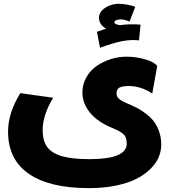

<svg xmlns="http://www.w3.org/2000/svg" viewBox="-20 -741 882 1000"><path d="M85.9 -255.9 256.8 -231.9Q202.1 -141.1 202.1 -63Q202.1 -7.8 225.8 24.7Q249.5 57.1 302.5 72.5Q355.5 87.9 446.8 87.9Q640.1 87.9 640.1 6.8Q640.1 -25.9 624.3 -41Q608.4 -56.2 567.9 -73.2Q487.3 -106 448.2 -154.8Q409.2 -203.6 409.2 -258.8Q409.2 -302.2 429.7 -338.4Q450.2 -374.5 483.6 -397.5Q517.1 -420.4 557.1 -433.1Q597.2 -445.8 638.2 -445.8Q689 -445.8 736.6 -431.9Q784.2 -418 798.8 -397L772.9 -253.9Q713.9 -293 650.9 -293Q637.7 -293 628.7 -292Q619.6 -291 608.9 -287.6Q598.1 -284.2 592.5 -275.9Q586.9 -267.6 586.9 -254.9Q586.9 -238.8 598.1 -227.8Q609.4 -216.8 643.1 -202.1Q670.9 -190.4 691.7 -179.9Q712.4 -169.4 738 -150.4Q763.7 -131.3 780.3 -110.1Q796.9 -88.9 808.3 -56.9Q819.8 -24.9 819.8 12.2Q819.8 46.9 805.9 79.1Q792 111.3 761.7 140.6Q731.4 169.9 688 191.7Q644.5 213.4 581.5 226.1Q518.6 238.8 442.9 238.8Q237.8 238.8 129.9 164.1Q22 89.4 22 -55.2Q22 -152.8 85.9 -255.9ZM501 -492.2 484.9 -575.2Q522 -588.9 532.2 -591.8Q506.8 -606.4 499 -628.2Q491.2 -649.9 499.8 -669.4Q508.3 -689 533.7 -704.1Q559.1 -719.2 594.2 -721.2Q617.7 -721.7 645.8 -716.3Q673.8 -710.9 684.1 -705.1L654.8 -628.9Q628.4 -640.1 607.9 -640.1Q606.4 -640.1 603.5 -639.6Q600.6 -639.2 599.1 -639.2Q575.7 -635.7 575.7 -625.5Q575.2 -615.7 598.6 -610.8Q601.6 -610.4 605 -609.9Q650.4 -617.2 711.9 -612.8L704.1 -530.8Q660.2 -535.6 613.5 -526.1Q566.9 -516.6 501 -492.2Z"/></svg>

Font: LT Superior Black
Style: Regular
Weight: 900
Designer: Daniel Lyons
Foundry: LyonsType
Version: Version 2.005